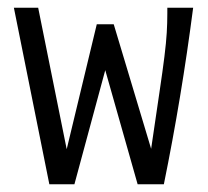

<svg xmlns="http://www.w3.org/2000/svg" viewBox="-20 -477 540 498"><path d="M108 1 16 -457H79L153 -90L231 -414H275L372 -91Q385 -180 393.5 -237Q402 -294 406.5 -330.5Q411 -367 412.5 -392Q414 -417 414 -442V-457H481Q451 -225 405 1H337L253 -295L173 1Z"/></svg>

Font: Inconsolata Nerd Font Mono
Style: Regular
Weight: 400
Monospace: yes
Designer: Raph Levien, Cyreal, Brenton Simpson
Foundry: Raph Levien, Cyreal, Google
Version: Version 3.000; ttfautohint (v1.8.3);Nerd Fonts 3.0.2